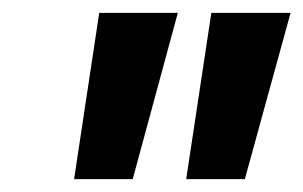

<svg xmlns="http://www.w3.org/2000/svg" viewBox="-20 -734 471 298"><path d="M186 -456 256 -714H134L95 -456ZM360 -456 431 -714H308L269 -456Z"/></svg>

Font: Noto Sans Display Condensed
Style: Bold Italic
Weight: 700
Width: 3
Designer: Monotype Design team
Foundry: Monotype Imaging Inc.
Version: 1.000